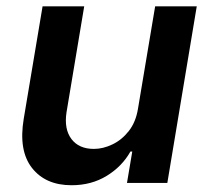

<svg xmlns="http://www.w3.org/2000/svg" viewBox="-20 -565 648 593"><path d="M406.2 -229.4 459.2 -545.5H587.7L496.8 0H372.2L388.5 -96.9H382.8Q357.2 -51.1 309.8 -22Q262.4 7.1 201 7.1Q120.7 7.1 78.8 -46.3Q36.9 -99.8 53.3 -198.2L111.5 -545.5H240.1L185.4 -218Q177.6 -166.2 200.6 -135.7Q223.7 -105.1 269.9 -105.1Q298.3 -105.1 327.2 -119Q356.2 -132.8 377.8 -160.3Q399.5 -187.9 406.2 -229.4Z"/></svg>

Font: Inter UI Semi Bold
Style: Italic
Weight: 600
Italic angle: -9.39999°
Designer: Rasmus Andersson
Foundry: rsms
Version: 3.2;8d6f07862